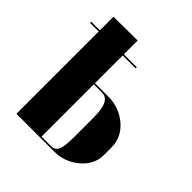

<svg xmlns="http://www.w3.org/2000/svg" viewBox="-152 -593 691 691"><g transform="rotate(45 193.0 -247.5)"><path d="M158.2 -277.8H226.1Q281.7 -277.8 322.8 -242.7Q363.8 -207.5 363.8 -155.8V-118.2Q363.8 -69.3 322.8 -34.7Q281.7 0 227.1 0H36.1V-418.9H-7.8V-424.8H36.1V-494.1L158.2 -495.1V-424.8H224.1V-418.9H158.2ZM242.2 -89.8V-185.1Q242.2 -230 231.9 -251Q221.7 -272 199.2 -272H158.2V-5.9H206.1Q227.1 -5.9 234.6 -23.4Q242.2 -41 242.2 -89.8Z"/></g></svg>

Font: Moniqa Black Display
Style: Regular
Weight: 900
Designer: Rajesh Rajput
Foundry: Rajesh Rajput
Version: Version 1.000